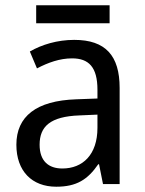

<svg xmlns="http://www.w3.org/2000/svg" viewBox="-20 -697 548 727"><path d="M395 -677H117V-609H395ZM261 -546C197 -546 138 -528 93 -502L120 -438C162 -460 206 -476 253 -476C316 -476 349 -443 349 -357V-324L269 -321C117 -316 42 -256 42 -149C42 -49 101 10 193 10C270 10 312 -17 352 -75H355L370 0H433V-364C433 -486 380 -546 261 -546ZM281 -260 349 -263V-213C349 -111 293 -59 216 -59C164 -59 130 -87 130 -149C130 -218 170 -256 281 -260Z"/></svg>

Font: Noto Sans Gujarati UI SemiCondensed
Style: Regular
Weight: 400
Width: 4
Designer: Jelle Bosma - Monotype Design Team, Universal Thirst
Foundry: Monotype Imaging Inc.
Version: Version 2.106